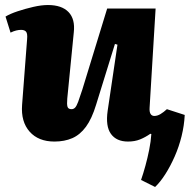

<svg xmlns="http://www.w3.org/2000/svg" viewBox="-20 -550 756 765"><path d="M2 -484Q20 -495 50 -505Q80 -515 112.5 -522.5Q145 -530 171 -530Q226 -530 253 -502Q280 -474 274 -421L248 -157Q246 -134 249 -124.5Q252 -115 265 -115Q273 -115 279 -121Q285 -127 291.5 -144.5Q298 -162 308 -193L407 -516H600L576 -120Q575 -104 580 -96Q585 -88 595 -88Q607 -88 619.5 -95.5Q632 -103 645 -115L716 -92Q714 -50 703.5 -7.5Q693 35 676 73.5Q659 112 639 143.5Q619 175 598 195L542 167Q551 141 559.5 110Q568 79 574.5 46.5Q581 14 583 -16L579 -17Q559 -3 538 5.5Q517 14 490 14Q444 14 422 -16.5Q400 -47 409 -109L448 -372L438 -375L363 -133Q346 -77 322.5 -45Q299 -13 268 0.5Q237 14 197 14Q133 14 98 -25.5Q63 -65 68 -132L88 -394Q90 -416 84 -423.5Q78 -431 64 -431Q55 -431 44.5 -428.5Q34 -426 22 -420Z"/></svg>

Font: Literata 18pt ExtraBold
Style: Italic
Weight: 800
Italic angle: -2°
Designer: Latin by Veronika Burian and Jose Scaglione. Greek by Irene Vlachou. Cyrillic by Vera Evstafieva
Foundry: TypeTogether
Version: Version 3.103;gftools[0.9.29]